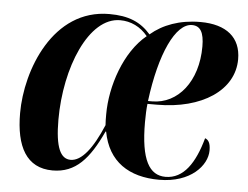

<svg xmlns="http://www.w3.org/2000/svg" viewBox="-44 -600 858 664"><g transform="rotate(5 384.5 -268.0)"><path d="M161 10C241 10 287 -43 332 -140H334C353 -37 426 10 531 10C640 10 696 -54 696 -106C696 -133 688 -143 677 -147C653 -60 615 -2 552 -2C496 -2 465 -53 465 -184C465 -206 466 -232 468 -248H501C657 -248 767 -321 767 -429C767 -504 717 -546 626 -546C554 -546 496 -524 454 -488C419 -528 377 -546 310 -546C114 -546 32 -327 32 -178C32 -62 70 10 161 10ZM483 -258H469C490 -424 541 -533 598 -533C627 -533 640 -511 640 -462C640 -341 573 -258 483 -258ZM220 -32C185 -32 166 -70 166 -167C166 -348 240 -528 349 -528C386 -528 420 -512 445 -481C369 -419 329 -297 329 -200C329 -185 329 -174 330 -162C295 -79 258 -32 220 -32Z"/></g></svg>

Font: Noto Serif Display Condensed
Style: Bold Italic
Weight: 700
Width: 3
Italic angle: -12°
Designer: Monotype Design Team
Foundry: Monotype Imaging Inc.
Version: Version 2.009